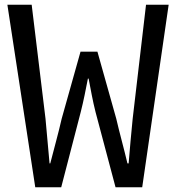

<svg xmlns="http://www.w3.org/2000/svg" viewBox="-20 -786 740 806"><path d="M11 -766 128 0H237L319 -316C331 -363 340 -410 349 -456H352C361 -410 369 -363 381 -316L465 0H577L688 -766H593L537 -288C531 -226 525 -164 520 -100H515C500 -164 482 -227 468 -288L389 -569H318L239 -288C225 -226 207 -163 191 -100H188C183 -163 176 -226 171 -288L113 -766Z"/></svg>

Font: Kawkab Mono Light
Style: Bold
Weight: 400
Monospace: yes
Designer: Abdullah Arif
Foundry: Abdullah Arif
Version: Version 1.000;PS 000.500;hotconv 1.0.88;makeotf.lib2.5.64775